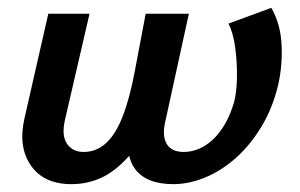

<svg xmlns="http://www.w3.org/2000/svg" viewBox="-20 -456 764 489"><path d="M162 13Q92 13 59 -34Q26 -81 42 -153L103 -421H208L146 -153Q136 -111 150.5 -90Q165 -69 193 -69Q225 -69 249.5 -91Q274 -113 292 -158.5Q310 -204 323 -273L351 -421H461L400 -142Q393 -107 405.5 -88Q418 -69 448 -69Q467 -69 485.5 -76.5Q504 -84 521 -99.5Q538 -115 552 -138.5Q566 -162 576 -195Q583 -222 583.5 -260Q584 -298 579 -335Q574 -372 562 -396L671 -436Q694 -396 697 -344.5Q700 -293 689 -242Q675 -182 646.5 -134.5Q618 -87 581 -54Q544 -21 502.5 -4Q461 13 422 13Q353 13 324.5 -25Q296 -63 311 -136L332 -240L383 -166Q343 -97 308 -58Q273 -19 237.5 -3Q202 13 162 13Z"/></svg>

Font: Ysabeau Infant
Style: Bold Italic
Weight: 700
Italic angle: -12°
Designer: Christian Thalmann (Catharsis Fonts)
Version: Version 2.001;gftools[0.9.30]; featfreeze: ss01,ss02,lnum